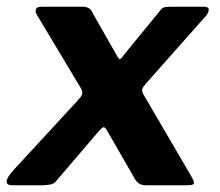

<svg xmlns="http://www.w3.org/2000/svg" viewBox="-40 -550 652 570"><path d="M525.8 -30.2Q537.2 -11.1 535.6 -5.6Q534.1 0 517 0H391.7Q379.9 0 371.9 -5.9Q363.9 -11.8 360.1 -19.5L277.4 -163Q270.8 -174.4 266 -172Q261.3 -169.6 251.3 -158.2L126.1 -11.8Q120.1 -4.1 108.9 -2.1Q97.7 0 85.6 0H-3.6Q-20.2 0 -20.4 -11Q-20.5 -22 -0.7 -44.2L193.1 -254.3Q201.6 -263.6 203.7 -270.1Q205.8 -276.6 201.6 -285.6L69.3 -506.3Q64 -515 66.7 -522.5Q69.3 -530 82.6 -530H204.8Q218.3 -530 225.3 -524.6Q232.3 -519.2 235.5 -510.5L310.5 -378.8Q313.9 -372.7 318.2 -375.7Q322.6 -378.7 327.3 -386.5L435.1 -518.2Q441.3 -526.9 447.8 -528.4Q454.2 -530 467.7 -530H565.3Q580.3 -530 579.6 -520.9Q579 -511.9 571.7 -503.2L392.8 -301.4Q384.5 -292.4 382.6 -286.1Q380.8 -279.8 385.2 -270.8L525.8 -30.2Z"/></svg>

Font: Libre Franklin Thin
Style: Italic
Weight: 100
Italic angle: -8°
Designer: Pablo Impallari, Rodrigo Fuenzalida, Nhung Nguyen
Foundry: Impallari Type
Version: Version 3.000